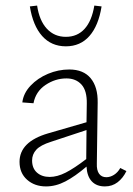

<svg xmlns="http://www.w3.org/2000/svg" viewBox="-20 -664 476 688"><path d="M433 -51Q421 -26 401.5 -11Q382 4 356 4Q326 4 309 -14Q292 -32 290 -67Q249 -32 214.5 -14Q180 4 145 4Q104 4 77 -20Q50 -44 50 -84Q50 -156 152 -186L290 -226L291 -292Q292 -339 272 -361Q252 -383 218 -383Q178 -383 143 -359.5Q108 -336 100 -294L60 -297Q64 -330 89.5 -357Q115 -384 152 -399.5Q189 -415 228 -415Q279 -415 305 -383.5Q331 -352 330 -296L327 -78Q326 -54 335 -41.5Q344 -29 361 -29Q375 -29 388.5 -37.5Q402 -46 411 -62ZM158 -30Q185 -30 215.5 -45.5Q246 -61 289 -94L290 -198L163 -156Q125 -144 110 -127.5Q95 -111 95 -89Q95 -61 112.5 -45.5Q130 -30 158 -30ZM87 -641 113 -644Q121 -590 148 -561Q175 -532 216 -532Q257 -532 283 -560.5Q309 -589 318 -644L344 -641Q333 -572 300.5 -535Q268 -498 216 -498Q164 -498 131 -535Q98 -572 87 -641Z"/></svg>

Font: Ysabeau Light
Style: Regular
Weight: 300
Designer: Christian Thalmann (Catharsis Fonts)
Version: Version 0.003